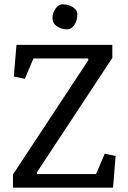

<svg xmlns="http://www.w3.org/2000/svg" viewBox="-20 -868 592 888"><path d="M499.5 -660.6V-600.1L149.9 -69.8L152.3 -63H424.3L464.4 -157.2L514.6 -146.5L502.9 0H40V-61L389.2 -590.8L386.7 -597.7H134.8L94.7 -503.4L43.9 -514.2L56.2 -660.6ZM268.1 -848.1Q298.8 -847.7 318.4 -834Q337.9 -820.3 337.9 -803.2Q337.9 -772.5 323.7 -752.4Q309.6 -732.4 292.5 -732.4Q275.9 -732.4 263.7 -736.3Q251.5 -740.2 242.2 -747.1Q222.7 -760.7 222.7 -784.2Q222.7 -808.1 236.8 -828.1Q251 -848.1 268.1 -848.1Z"/></svg>

Font: NoticiaText-Regular
Style: Regular
Weight: 400
Designer: JM Sole
Foundry: JM Sole
Version: Version 1.003